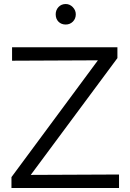

<svg xmlns="http://www.w3.org/2000/svg" viewBox="-20 -935 645 955"><path d="M37 0ZM37 0V-54L467 -635L40 -633V-700H564V-646L133 -65L572 -67V0ZM307 -813Q285 -813 271 -827Q257 -841 257 -864Q257 -885 271 -900Q285 -915 307 -915Q327 -915 342 -899.5Q357 -884 357 -864Q357 -842 342.5 -827.5Q328 -813 307 -813Z"/></svg>

Font: Rosa Sans Light
Style: Regular
Weight: 300
Designer: Pentagram / MCKL
Foundry: Pentagram / MCKL
Version: Version 1.005;September 16, 2019;FontCreator 11.5.0.2425 64-